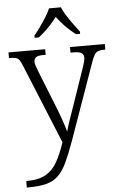

<svg xmlns="http://www.w3.org/2000/svg" viewBox="-64 -810 687 1094"><g transform="rotate(-5 279.0 -263.0)"><path d="M44 203Q115 203 156 179.5Q197 156 222 111Q247 66 269 1L83 -453Q74 -475 66.5 -486Q59 -497 46 -500.5Q33 -504 10 -504H7V-536H217V-504H204Q173 -504 161.5 -495.5Q150 -487 150 -468Q150 -455 169 -408L243 -222Q254 -196 265.5 -165Q277 -134 286.5 -105.5Q296 -77 301 -58Q309 -88 320.5 -120.5Q332 -153 345 -191L421 -412Q427 -429 431 -444Q435 -459 435 -468Q435 -486 422.5 -495Q410 -504 378 -504H359V-536H558V-504H554Q531 -504 518 -499.5Q505 -495 496.5 -481.5Q488 -468 478 -440L324 -5Q297 70 274.5 118Q252 166 224 192.5Q196 219 155 229.5Q114 240 50 240H44ZM163 -619Q179 -638 197.5 -664Q216 -690 233 -717Q250 -744 259 -766H327Q336 -744 353 -717Q370 -690 389 -664Q408 -638 423 -619V-606H399Q366 -632 340.5 -658Q315 -684 293 -714Q270 -684 245 -658Q220 -632 187 -606H163Z"/></g></svg>

Font: Noto Serif Sinhala Light
Style: Regular
Weight: 300
Designer: Jelle Bosma - Monotype Design Team
Foundry: Monotype Imaging Inc.
Version: Version 2.007; ttfautohint (v1.8.4.7-5d5b)